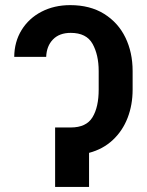

<svg xmlns="http://www.w3.org/2000/svg" viewBox="-20 -737 578 757"><path d="M369.1 -383.8V-457Q369.1 -520.5 345 -564Q320.8 -607.4 258.8 -607.4Q213.9 -607.4 188.7 -581.3Q163.6 -555.2 162.1 -512.7H36.1Q36.6 -572.3 65.2 -618.7Q93.8 -665 143.8 -690.9Q193.8 -716.8 256.8 -716.8Q335 -716.8 390.4 -682.4Q445.8 -647.9 474.4 -589.1Q502.9 -530.3 502.9 -457V-383.8Q502.9 -323.7 483.2 -272.5Q463.4 -221.2 424.8 -185.1Q386.2 -148.9 331.1 -134.3V0H197.3V-234.4H258.8Q320.3 -234.4 344.7 -274.7Q369.1 -314.9 369.1 -383.8Z"/></svg>

Font: Pretendard JP SemiBold
Style: Regular
Weight: 600
Designer: Base glyphs from Inter by Rasmus Andersson; Hangeul glyphs from Noto Sans CJK(Source Han Sans) by Jang Soo-young and Kan
Foundry: Kil Hyung-jin
Version: Version 1.309